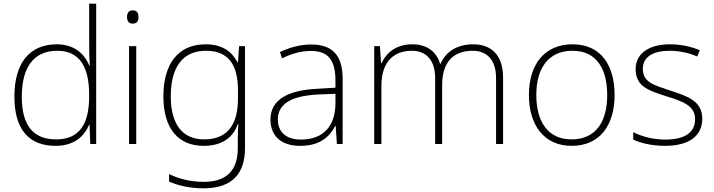

<svg xmlns="http://www.w3.org/2000/svg" viewBox="-20 -780 3870 1040"><path d="M281 10C382 10 437 -42 463 -105H465L469 0H501V-760H463V-544C463 -506 464 -464 466 -425H463C438 -489 381 -540 288 -540C141 -540 58 -440 58 -257C58 -83 133 10 281 10ZM284 -25C158 -25 98 -103 98 -256C98 -420 166 -505 290 -505C409 -505 463 -421 463 -266V-260C463 -111 413 -25 284 -25Z M698 -724C677 -724 668 -709 668 -688C668 -667 677 -652 698 -652C723 -652 730 -667 730 -688C730 -709 723 -724 698 -724ZM718 -530H679V0H718Z M1094 -540C943 -540 865 -432 865 -258C865 -83 946 10 1083 10C1177 10 1241 -30 1268 -108H1271C1269 -74 1268 -49 1268 -15V23C1268 134 1216 205 1084 205C1009 205 945 187 896 163V204C945 224 1003 240 1083 240C1244 240 1307 154 1307 22V-530H1275L1269 -443H1266C1236 -500 1185 -540 1094 -540ZM1096 -505C1226 -505 1269 -418 1269 -289V-246C1269 -132 1232 -25 1086 -25C969 -25 905 -106 905 -258C905 -413 967 -505 1096 -505Z M1666 -539C1605 -539 1547 -522 1496 -498L1508 -464C1563 -491 1611 -504 1665 -504C1753 -504 1797 -459 1797 -345V-305L1697 -299C1536 -291 1445 -238 1445 -133C1445 -44 1502 10 1606 10C1711 10 1764 -37 1796 -98H1798L1805 0H1836V-353C1836 -482 1779 -539 1666 -539ZM1701 -268 1797 -272V-219C1796 -101 1735 -24 1610 -24C1531 -24 1485 -64 1485 -133C1485 -221 1565 -261 1701 -268Z M2544 -540C2454 -540 2394 -499 2366 -434H2364C2344 -503 2289 -540 2214 -540C2120 -540 2070 -489 2047 -438H2044L2038 -530H2007V0H2046V-315C2046 -448 2115 -505 2211 -505C2284 -505 2337 -459 2337 -357V0H2375V-319C2375 -449 2440 -505 2541 -505C2614 -505 2667 -459 2667 -357V0H2705V-359C2705 -483 2640 -540 2544 -540Z M3309 -265C3309 -423 3238 -540 3081 -540C2933 -540 2845 -435 2845 -265C2845 -104 2926 10 3076 10C3232 10 3309 -105 3309 -265ZM2885 -265C2885 -415 2954 -505 3081 -505C3216 -505 3269 -401 3269 -265C3269 -124 3210 -25 3076 -25C2947 -25 2885 -122 2885 -265Z M3784 -137C3784 -235 3700 -260 3609 -290C3524 -319 3462 -333 3462 -407C3462 -472 3517 -505 3608 -505C3660 -505 3718 -492 3756 -474L3771 -508C3727 -526 3672 -540 3609 -540C3495 -540 3423 -490 3423 -406C3423 -310 3495 -289 3591 -258C3682 -230 3745 -206 3745 -135C3745 -67 3697 -24 3583 -24C3521 -24 3460 -39 3410 -64V-24C3448 -6 3509 10 3582 10C3714 10 3784 -45 3784 -137Z"/></svg>

Font: Noto Sans Sinhala ExtraLight
Style: Regular
Weight: 200
Designer: Jelle Bosma - Monotype Design Team
Foundry: Monotype Imaging Inc.
Version: Version 2.006